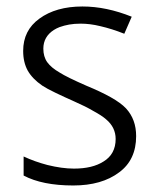

<svg xmlns="http://www.w3.org/2000/svg" viewBox="-20 -565 488 595"><path d="M370.6 -229C349.1 -252 305.7 -275.4 249 -298.8C207.5 -316.9 179.7 -330.6 164.6 -340.3C147.5 -350.1 134.8 -360.8 126.5 -372.1C118.2 -383.8 114.3 -397.9 114.3 -414.1C114.3 -439 125.5 -458.5 147 -472.2C152.3 -475.6 158.2 -478.5 164.6 -481C184.1 -487.8 203.1 -491.7 230 -491.7C249 -491.7 269 -489.3 291 -483.9C314.5 -478.5 339.4 -470.7 365.2 -460.4L388.2 -513.2C335.9 -534.2 285.2 -544.9 235.4 -544.9C180.7 -544.9 136.2 -532.2 102.1 -507.3C68.4 -482.9 51.8 -449.7 51.8 -407.2C51.8 -383.3 56.6 -363.3 65.9 -346.2C75.7 -329.1 90.8 -313.5 110.8 -299.8C121.1 -293 134.8 -285.6 152.3 -277.3C169.4 -269 188.5 -260.3 210.4 -250.5C233.9 -240.2 253.4 -230.5 269 -221.2C286.1 -211.9 299.3 -203.6 308.6 -195.3C328.6 -178.7 338.4 -158.2 338.4 -134.3C338.4 -103 325.7 -79.6 300.8 -64.5C277.8 -49.8 247.6 -42.5 209 -42.5C184.1 -42.5 156.7 -46.4 127 -53.7C101.1 -60.5 76.2 -69.3 53.2 -80.1V-21C91.8 -0.5 143.1 9.8 207 9.8C266.1 9.8 313.5 -3.9 349.1 -30.8C384.3 -56.6 401.9 -94.2 401.9 -143.1C401.9 -177.7 391.6 -206.1 370.6 -229Z"/></svg>

Font: Sahel Light
Style: Regular
Weight: 300
Foundry: Saber Rastikerdar (saber.rastikerdar@gmail.com)
Version: Version 3.4.0